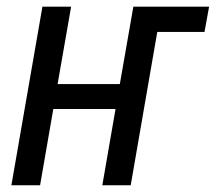

<svg xmlns="http://www.w3.org/2000/svg" viewBox="-20 -548 641 568"><path d="M445.3 -453.6H585L598.6 -528.3H374.5L334.5 -299.3H150.4L190.4 -528.3H105.5L13.7 0H98.6L137.7 -225.6H321.8L282.7 0H366.7Z"/></svg>

Font: Roboto Condensed
Style: Italic
Weight: 400
Designer: Google
Version: Version 1.000;PS 001.000;hotconv 1.0.88;makeotf.lib2.5.64775